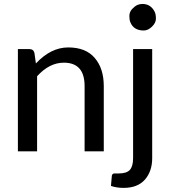

<svg xmlns="http://www.w3.org/2000/svg" viewBox="-20 -751 849 953"><path d="M296.9 -439.9Q225.1 -439.9 164.1 -372.6V0H68.8V-507.3H126Q146 -507.3 150.9 -488.3L158.2 -436Q232.4 -515.6 318.8 -515.6Q405.8 -515.6 450.2 -463.4Q495.1 -411.1 495.1 -323.7V0H399.9V-323.7Q399.9 -439.9 296.9 -439.9ZM693.8 -599.6Q644 -599.6 627.4 -639.6Q622.1 -651.4 622.1 -671.4Q622.1 -691.4 635.7 -706.1Q649.4 -720.7 661.6 -726.1Q673.3 -731.4 687 -731.4Q729 -731.4 748.5 -690.9Q753.9 -678.7 753.9 -658.2Q753.9 -637.7 734.4 -618.7Q714.8 -599.6 693.8 -599.6ZM640.6 34.2V-507.3H735.4V34.2Q735.4 99.1 699.2 140.6Q663.1 181.6 593.8 181.6Q559.1 181.6 530.8 171.9L535.2 120.6Q537.6 109.9 548.8 109.9H569.3Q608.4 109.9 624.5 92.3Q640.6 74.7 640.6 34.2Z"/></svg>

Font: Lato-Medium
Style: Regular
Weight: 500
Designer: Lukasz Dziedzic
Foundry: tyPoland Lukasz Dziedzic
Version: Version 2.006; 2014-01-15